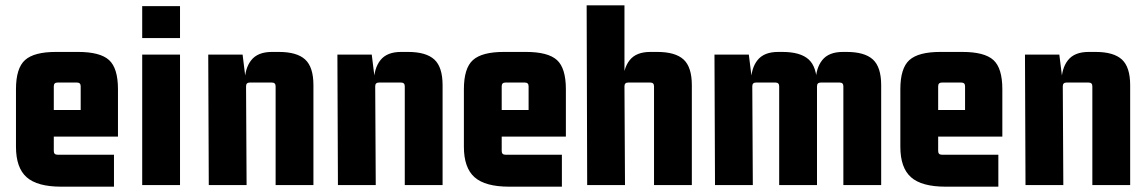

<svg xmlns="http://www.w3.org/2000/svg" viewBox="-20 -695 4304 721"><path d="M408 6H210Q120 6 80 -29.5Q40 -65 40 -144V-360Q40 -439 74 -469.5Q108 -500 190 -500H273Q356 -500 389.5 -469.5Q423 -439 423 -360V-182H166V-282H283V-371Q283 -385 269 -385H196Q182 -385 182 -371V-128Q182 -114 196 -114H408Z M656 0H514V-490H656ZM656 -552H514V-672H656Z M1001 -500H1027Q1095 -500 1126 -471.5Q1157 -443 1157 -375V0H1015V-371Q1015 -385 1001 -385H918Q904 -385 904 -371L906 0H764L762 -490H891L904 -385H899Q899 -438 923.5 -469Q948 -500 1001 -500Z M1486 -500H1512Q1580 -500 1611 -471.5Q1642 -443 1642 -375V0H1500V-371Q1500 -385 1486 -385H1403Q1389 -385 1389 -371L1391 0H1249L1247 -490H1376L1389 -385H1384Q1384 -438 1408.5 -469Q1433 -500 1486 -500Z M2090 6H1892Q1802 6 1762 -29.5Q1722 -65 1722 -144V-360Q1722 -439 1756 -469.5Q1790 -500 1872 -500H1955Q2038 -500 2071.5 -469.5Q2105 -439 2105 -360V-182H1848V-282H1965V-371Q1965 -385 1951 -385H1878Q1864 -385 1864 -371V-128Q1864 -114 1878 -114H2090Z M2422 -500H2448Q2516 -500 2547 -471.5Q2578 -443 2578 -375V0H2436V-371Q2436 -385 2422 -385H2339Q2325 -385 2325 -371L2327 0H2185L2183 -675H2325V-385H2320Q2320 -438 2344.5 -469Q2369 -500 2422 -500Z M2902 -500H2918Q2986 -500 3017 -471.5Q3048 -443 3048 -375V0H2906V-371Q2906 -385 2892 -385H2819Q2805 -385 2805 -371L2807 0H2665L2663 -490H2792L2805 -385H2800Q2800 -438 2824.5 -469Q2849 -500 2902 -500ZM3145 -500H3159Q3227 -500 3258 -471.5Q3289 -443 3289 -375V0H3147V-371Q3147 -385 3133 -385H3062Q3048 -385 3048 -371H3043V-385Q3043 -438 3067.5 -469Q3092 -500 3145 -500Z M3729 6H3531Q3441 6 3401 -29.5Q3361 -65 3361 -144V-360Q3361 -439 3395 -469.5Q3429 -500 3511 -500H3594Q3677 -500 3710.5 -469.5Q3744 -439 3744 -360V-182H3487V-282H3604V-371Q3604 -385 3590 -385H3517Q3503 -385 3503 -371V-128Q3503 -114 3517 -114H3729Z M4068 -500H4094Q4162 -500 4193 -471.5Q4224 -443 4224 -375V0H4082V-371Q4082 -385 4068 -385H3985Q3971 -385 3971 -371L3973 0H3831L3829 -490H3958L3971 -385H3966Q3966 -438 3990.5 -469Q4015 -500 4068 -500Z"/></svg>

Font: Gemunu Libre ExtraLight ExtraBold
Style: Regular
Weight: 800
Version: Version 1.100